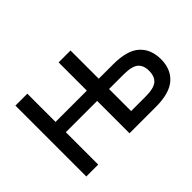

<svg xmlns="http://www.w3.org/2000/svg" viewBox="-95 -772 1015 1015"><g transform="rotate(-45 412.5 -265.0)"><path d="M75 -530H164V-319H398V-530H487V-319H594Q699 -319 746 -276.5Q793 -234 793 -159Q793 -85 745.5 -42.5Q698 0 594 0H398V-242H164V0H75ZM594 -77Q657 -77 681 -97.5Q705 -118 705 -160Q705 -202 681 -222Q657 -242 594 -242H487V-77Z"/></g></svg>

Font: Golos UI
Style: Regular
Weight: 400
Designer: A.Korolkova, Vitaly Kuzmin
Foundry: ParaType Ltd
Version: Version 2.000